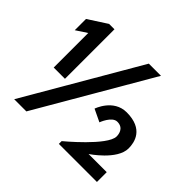

<svg xmlns="http://www.w3.org/2000/svg" viewBox="-180 -1070 1316 1316"><g transform="rotate(45 478.0 -412.5)"><path d="M706.5 -391C770.5 -391 774.5 -333 774.5 -316C774.5 -228 530.5 -27 530.5 -27V0H899.5V-95H723.5C723.5 -95 890.5 -205 890.5 -316C890.5 -375 869.5 -482 706.5 -482C578.5 -482 532.5 -344 532.5 -344L622.5 -301C622.5 -301 655.5 -391 706.5 -391ZM695.5 -825H577.5L97.5 0H215.5ZM56.5 -628 135.5 -680V-345H244.5V-825H192.5L56.5 -737Z"/></g></svg>

Font: Sztylet
Style: Bd
Weight: 700
Foundry: Cannot Into Space Fonts, PlusOne Fonts
Version: Version 0.12